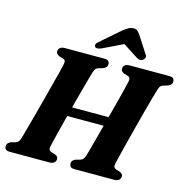

<svg xmlns="http://www.w3.org/2000/svg" viewBox="-129 -1050 1150 1174"><g transform="rotate(15 446.0 -463.0)"><path d="M268 -95.5Q265 -81.5 268.8 -74.5Q272.5 -67.5 282.5 -64L306 -57Q317 -53 322.2 -47Q327.5 -41 327.5 -31.5Q327.5 -17.5 317 -8.8Q306.5 0 287.5 0H37.5Q17 0 10.2 -7.5Q3.5 -15 3.5 -27Q3.5 -39 11 -47Q18.5 -55 29 -58.5L54.5 -65Q66.5 -69 73 -76Q79.5 -83 84.5 -100Q89.5 -117 98.2 -148.5Q107 -180 118 -220.8Q129 -261.5 141 -306.8Q153 -352 164.8 -397.2Q176.5 -442.5 187.2 -483.2Q198 -524 205.8 -555.5Q213.5 -587 217 -604Q220 -616.5 217 -624.2Q214 -632 202.5 -635.5L178.5 -642.5Q168 -647.5 162.8 -653.5Q157.5 -659.5 157.5 -668.5Q157.5 -683 168.2 -691.5Q179 -700 199 -700H447Q467 -700 474 -692.5Q481 -685 481 -673.5Q481 -661.5 473.5 -653.5Q466 -645.5 454.5 -641.5L428.5 -634Q416.5 -630.5 411 -624Q405.5 -617.5 400 -601Q394.5 -583 385 -549Q375.5 -515 363.8 -471.2Q352 -427.5 339.2 -379.2Q326.5 -331 314.5 -284.2Q302.5 -237.5 292.8 -198Q283 -158.5 276.2 -131.2Q269.5 -104 268 -95.5ZM258.5 -361H640.5L623.5 -302.5H241.5ZM678.5 -95.5Q675.5 -81.5 679.2 -74.5Q683 -67.5 693 -64L716 -57Q727 -53 732.2 -47Q737.5 -41 737.5 -31.5Q737.5 -17.5 727 -8.8Q716.5 0 697.5 0H448Q427.5 0 420.8 -7.5Q414 -15 414 -27Q413.5 -39 421.2 -47Q429 -55 440 -58.5L465.5 -65Q477 -69 483.2 -76Q489.5 -83 495 -100Q500 -117 508.8 -148.5Q517.5 -180 528.2 -220.8Q539 -261.5 551 -306.8Q563 -352 575 -397.2Q587 -442.5 597.5 -483.2Q608 -524 615.8 -555.5Q623.5 -587 627 -604Q630 -616.5 627 -624.2Q624 -632 612.5 -635.5L589 -642.5Q578 -647.5 573 -653.5Q568 -659.5 568 -668.5Q568 -683 578.5 -691.5Q589 -700 609.5 -700H857.5Q877.5 -700 884.5 -692.5Q891.5 -685 891.5 -673.5Q891.5 -661.5 884 -653.5Q876.5 -645.5 865 -641.5L838.5 -634Q827 -630.5 821.5 -624Q816 -617.5 810.5 -601Q805 -583 795.2 -549Q785.5 -515 773.8 -471.2Q762 -427.5 749.5 -379.2Q737 -331 725 -284.2Q713 -237.5 703 -198Q693 -158.5 686.5 -131.2Q680 -104 678.5 -95.5ZM587.5 -839H510.5L637.5 -757Q659.5 -742.5 678.5 -755Q686 -760 689.5 -769.2Q693 -778.5 685.5 -789L617 -895.5Q607.5 -909 598.5 -917.2Q589.5 -925.5 572.5 -925.5Q555.5 -925.5 541.8 -917.2Q528 -909 510 -895.5L387.5 -789Q374 -778.5 372.2 -769.2Q370.5 -760 374.5 -755Q380.5 -749 391.2 -749.5Q402 -750 417 -757Z"/></g></svg>

Font: Fraunces
Style: Bold Italic
Weight: 700
Italic angle: -16°
Version: Version 1.000;[b76b70a41]